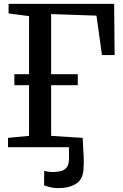

<svg xmlns="http://www.w3.org/2000/svg" viewBox="-20 -763 636 995"><path d="M279.5 212Q262.5 212 242 207.5Q221.5 203 208.5 197.5L209 122Q219.5 125.5 232 127Q244.5 128.5 250.5 128.5Q273.5 128.5 293.2 124.2Q313 120 325.2 105Q337.5 90 337.5 59.5V0H21.5V-48.5L130.5 -59V-321.5H54.5V-378.5H130.5V-679.5L24.5 -693.5V-743H571.5L574 -477.5H508.5L480 -682L245 -690V-378.5H383V-321.5H245V-59L408.5 -48.5Q408.5 -34.5 410.5 -8.8Q412.5 17 413.8 49.8Q415 82.5 412.5 116Q409 168.5 372.8 190.2Q336.5 212 279.5 212Z"/></svg>

Font: Merriweather 24pt Medium
Style: Regular
Weight: 500
Designer: Eben Sorkin
Foundry: Eben Sorkin
Version: Version 2.100